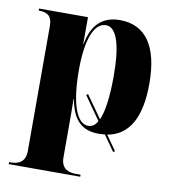

<svg xmlns="http://www.w3.org/2000/svg" viewBox="-86 -623 830 928"><g transform="rotate(10 329.0 -159.5)"><path d="M19 230H370V220H346C315 220 274 211 274 152V-3C274 -47 274 -93 273 -134H275C293 -34 338 10 422 10C432 10 442 9 452 8L506 85L514 79L463 7C567 -11 621 -102 621 -271C621 -458 552 -549 428 -549C346 -549 292 -504 275 -405H273V-536H33V-526H35C72 -526 99 -514 99 -462V152C99 211 58 220 27 220H19ZM365 -19C309 -19 274 -110 274 -277C274 -427 308 -513 366 -513C418 -513 445 -430 445 -278C445 -176 435 -102 416 -60L338 -170L330 -164L410 -50C399 -29 384 -19 365 -19Z"/></g></svg>

Font: Noto Serif Display ExtraBold
Style: Regular
Weight: 800
Designer: Monotype Design Team
Foundry: Monotype Imaging Inc.
Version: Version 2.009